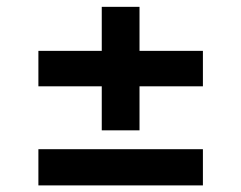

<svg xmlns="http://www.w3.org/2000/svg" viewBox="-20 -577 713 567"><path d="M93.4 -29.5V-136.4H579.2V-29.5ZM93.4 -322.1V-426.8H579.2V-322.1ZM280.5 -192.1V-556.8H392V-192.1Z"/></svg>

Font: InterMG SemiBold
Style: Regular
Weight: 600
Designer: Rasmus Andersson
Foundry: rsms
Version: Version 3.019;December 26, 2023;FontCreator 15.0.0.2955 64-b